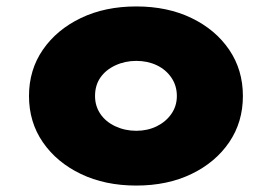

<svg xmlns="http://www.w3.org/2000/svg" viewBox="-20 -566 844 596"><path d="M403 10Q306 10 231 -26Q156 -62 113 -124.5Q70 -187 70 -268Q70 -349 113 -411.5Q156 -474 231 -510Q306 -546 403 -546Q500 -546 574.5 -510Q649 -474 691.5 -411.5Q734 -349 734 -268Q734 -187 691.5 -124.5Q649 -62 574.5 -26Q500 10 403 10ZM403 -160Q438 -160 466.5 -174Q495 -188 512 -212.5Q529 -237 529 -268Q529 -300 512 -325Q495 -350 466.5 -363.5Q438 -377 403 -377Q368 -377 338 -363Q308 -349 291.5 -325Q275 -301 275 -268Q275 -237 291.5 -212.5Q308 -188 338 -174Q368 -160 403 -160Z"/></svg>

Font: Lexend Exa Black
Style: Regular
Weight: 900
Designer: Bonnie Shaver-Troup, Thomas Jockin
Foundry: Lexend
Version: Version 1.007